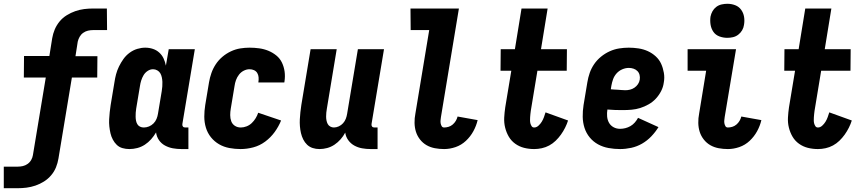

<svg xmlns="http://www.w3.org/2000/svg" viewBox="-56 -780 4576 1015"><path d="M-36 215V101H37Q51 101 64.5 98Q78 95 90 86.5Q102 78 109 65.5Q116 53 118 40L186 -370H70L71 -484H205L220 -578Q224 -602 233.5 -624.5Q243 -647 259 -666.5Q275 -686 297 -699.5Q319 -713 342 -721Q365 -729 388.5 -732Q412 -735 436 -735H509L510 -621H437Q423 -621 409.5 -618Q396 -615 384 -606.5Q372 -598 365 -585.5Q358 -573 355 -560L343 -483H459L458 -370H324L253 58Q249 82 240 104.5Q231 127 214.5 146.5Q198 166 176.5 179.5Q155 193 131.5 201Q108 209 84.5 212Q61 215 37 215Z M628 8Q609 8 591.5 3Q574 -2 561.5 -14Q549 -26 540.5 -42Q532 -58 528 -75.5Q524 -93 522 -111.5Q520 -130 521 -149Q522 -168 524 -187Q526 -206 529 -225L549 -345Q552 -366 557.5 -387Q563 -408 573 -428.5Q583 -449 596.5 -468Q610 -487 629 -501Q648 -515 669.5 -521.5Q691 -528 712 -528Q733 -528 752.5 -521.5Q772 -515 786.5 -501.5Q801 -488 809 -470.5Q817 -453 821 -433L836 -520H974L908 -124Q907 -116 911 -111Q915 -106 923 -106H940V8H904Q880 8 858 4Q836 0 816.5 -10.5Q797 -21 784.5 -39Q772 -57 769 -80Q758 -61 743 -44Q728 -27 709.5 -15Q691 -3 670 2.5Q649 8 628 8ZM704 -106Q718 -106 731.5 -111.5Q745 -117 755.5 -127.5Q766 -138 771.5 -151.5Q777 -165 779 -178L799 -298Q801 -311 802 -323Q803 -335 802.5 -347Q802 -359 799.5 -371Q797 -383 791.5 -392.5Q786 -402 775.5 -408Q765 -414 753 -414Q738 -414 724.5 -405Q711 -396 703 -382.5Q695 -369 690.5 -354.5Q686 -340 684 -326L664 -206Q662 -195 661.5 -184.5Q661 -174 661 -163.5Q661 -153 663 -142.5Q665 -132 670 -123.5Q675 -115 684 -110.5Q693 -106 704 -106Z M1216 8Q1186 8 1156.5 2.5Q1127 -3 1102 -17.5Q1077 -32 1059 -54.5Q1041 -77 1032.5 -105Q1024 -133 1024 -163.5Q1024 -194 1029 -225L1049 -345Q1053 -369 1061.5 -393.5Q1070 -418 1084.5 -440Q1099 -462 1119.5 -479.5Q1140 -497 1164.5 -508.5Q1189 -520 1214 -524Q1239 -528 1263 -528Q1289 -528 1314.5 -524.5Q1340 -521 1363 -511.5Q1386 -502 1405 -486.5Q1424 -471 1434.5 -449Q1445 -427 1448.5 -402Q1452 -377 1448 -350L1447 -344H1310V-346Q1312 -359 1311 -371.5Q1310 -384 1304 -394Q1298 -404 1287 -409Q1276 -414 1263 -414Q1248 -414 1233 -406.5Q1218 -399 1207.5 -385.5Q1197 -372 1191.5 -356.5Q1186 -341 1184 -326L1164 -206Q1161 -189 1161 -171.5Q1161 -154 1166.5 -139Q1172 -124 1185.5 -115Q1199 -106 1217 -106Q1232 -106 1247.5 -112Q1263 -118 1275 -129.5Q1287 -141 1295.5 -155Q1304 -169 1309 -184L1430 -143Q1417 -111 1396 -82Q1375 -53 1346 -31.5Q1317 -10 1283 -1Q1249 8 1216 8Z M1633 8Q1614 8 1597 2.5Q1580 -3 1567.5 -15Q1555 -27 1547 -43Q1539 -59 1535 -76.5Q1531 -94 1529.5 -112.5Q1528 -131 1529 -149.5Q1530 -168 1532 -187Q1534 -206 1537 -225L1586 -520H1724L1672 -206Q1670 -195 1669 -184.5Q1668 -174 1668 -163.5Q1668 -153 1670 -143Q1672 -133 1676.5 -124.5Q1681 -116 1690 -111Q1699 -106 1709 -106Q1722 -106 1735 -112Q1748 -118 1757.5 -128.5Q1767 -139 1772 -152Q1777 -165 1779 -178L1836 -520H1974L1908 -124Q1907 -116 1911 -111Q1915 -106 1923 -106H1940V8H1904Q1880 8 1858 4Q1836 0 1817 -10.5Q1798 -21 1785 -39Q1772 -57 1769 -79Q1759 -60 1744.5 -43.5Q1730 -27 1712 -15Q1694 -3 1673.5 2.5Q1653 8 1633 8Z M2292 8Q2267 8 2243 3.5Q2219 -1 2199 -12.5Q2179 -24 2164.5 -42.5Q2150 -61 2143 -83Q2136 -105 2135.5 -130Q2135 -155 2140 -180L2213 -621H2115L2114 -735H2370L2275 -161Q2274 -153 2273 -144.5Q2272 -136 2273.5 -128Q2275 -120 2279 -113Q2283 -106 2292 -106Q2303 -106 2315 -109.5Q2327 -113 2337 -121.5Q2347 -130 2353.5 -141Q2360 -152 2363 -164L2469 -145Q2462 -115 2446.5 -86.5Q2431 -58 2407 -35.5Q2383 -13 2352.5 -2.5Q2322 8 2292 8Z M2768 8Q2740 8 2714.5 1.5Q2689 -5 2668 -20Q2647 -35 2634 -57Q2621 -79 2614.5 -105Q2608 -131 2609.5 -158.5Q2611 -186 2615 -213L2647 -406H2590L2591 -520H2666L2701 -735H2839L2804 -520H2941L2940 -406H2785L2750 -194Q2749 -186 2748 -177.5Q2747 -169 2746.5 -160.5Q2746 -152 2746 -143.5Q2746 -135 2748 -127.5Q2750 -120 2754.5 -113Q2759 -106 2768 -106Q2780 -106 2790.5 -115.5Q2801 -125 2808 -136.5Q2815 -148 2819.5 -160.5Q2824 -173 2828 -186L2947 -143Q2941 -124 2931.5 -105Q2922 -86 2909.5 -68.5Q2897 -51 2881.5 -36Q2866 -21 2847.5 -11Q2829 -1 2808.5 3.5Q2788 8 2768 8Z M3222 8Q3191 8 3161 2.5Q3131 -3 3105.5 -17Q3080 -31 3061.5 -53.5Q3043 -76 3034 -104Q3025 -132 3024.5 -162.5Q3024 -193 3029 -225L3049 -345Q3053 -370 3061.5 -394.5Q3070 -419 3085 -441Q3100 -463 3121.5 -480.5Q3143 -498 3167.5 -509Q3192 -520 3217.5 -524Q3243 -528 3268 -528Q3294 -528 3320 -524Q3346 -520 3369 -509.5Q3392 -499 3410.5 -482Q3429 -465 3439 -443Q3449 -421 3453.5 -395Q3458 -369 3453 -343Q3450 -320 3439 -298.5Q3428 -277 3411.5 -259Q3395 -241 3373 -228.5Q3351 -216 3328.5 -209Q3306 -202 3283 -200Q3260 -198 3238 -198Q3217 -198 3196.5 -198.5Q3176 -199 3155 -201Q3152 -183 3153.5 -164.5Q3155 -146 3163.5 -131Q3172 -116 3187.5 -107.5Q3203 -99 3222 -99Q3236 -99 3250 -102.5Q3264 -106 3277 -113.5Q3290 -121 3300 -132.5Q3310 -144 3317 -157L3425 -108Q3409 -82 3387 -59Q3365 -36 3338 -20.5Q3311 -5 3281 1.5Q3251 8 3222 8ZM3250 -303Q3262 -303 3274.5 -306Q3287 -309 3298 -316.5Q3309 -324 3316.5 -335Q3324 -346 3326 -359Q3328 -372 3325 -384Q3322 -396 3313.5 -404.5Q3305 -413 3293 -417Q3281 -421 3268 -421Q3251 -421 3233.5 -413.5Q3216 -406 3203.5 -392Q3191 -378 3185 -361Q3179 -344 3176 -327L3173 -308Q3183 -307 3192 -306.5Q3201 -306 3211 -305.5Q3221 -305 3230.5 -304Q3240 -303 3250 -303Z M3792 8Q3767 8 3743 3.5Q3719 -1 3699 -12.5Q3679 -24 3664.5 -42.5Q3650 -61 3643 -83Q3636 -105 3635.5 -130Q3635 -155 3640 -180L3677 -406H3579V-520H3835L3775 -161Q3774 -153 3773 -144.5Q3772 -136 3773.5 -128Q3775 -120 3779 -113Q3783 -106 3792 -106Q3803 -106 3815 -109.5Q3827 -113 3837 -121.5Q3847 -130 3853.5 -141Q3860 -152 3863 -164L3969 -145Q3962 -115 3946.5 -86.5Q3931 -58 3907 -35.5Q3883 -13 3852.5 -2.5Q3822 8 3792 8ZM3789 -580Q3767 -580 3747 -587.5Q3727 -595 3715.5 -611.5Q3704 -628 3700.5 -649Q3697 -670 3700 -692Q3703 -707 3710.5 -720.5Q3718 -734 3730.5 -743.5Q3743 -753 3758.5 -756.5Q3774 -760 3789 -760Q3811 -760 3830.5 -752.5Q3850 -745 3862 -728.5Q3874 -712 3877.5 -691Q3881 -670 3877 -648Q3875 -633 3867 -619.5Q3859 -606 3846.5 -596.5Q3834 -587 3819 -583.5Q3804 -580 3789 -580Z M4268 8Q4240 8 4214.5 1.5Q4189 -5 4168 -20Q4147 -35 4134 -57Q4121 -79 4114.5 -105Q4108 -131 4109.5 -158.5Q4111 -186 4115 -213L4147 -406H4090L4091 -520H4166L4201 -735H4339L4304 -520H4441L4440 -406H4285L4250 -194Q4249 -186 4248 -177.5Q4247 -169 4246.5 -160.5Q4246 -152 4246 -143.5Q4246 -135 4248 -127.5Q4250 -120 4254.5 -113Q4259 -106 4268 -106Q4280 -106 4290.5 -115.5Q4301 -125 4308 -136.5Q4315 -148 4319.5 -160.5Q4324 -173 4328 -186L4447 -143Q4441 -124 4431.5 -105Q4422 -86 4409.5 -68.5Q4397 -51 4381.5 -36Q4366 -21 4347.5 -11Q4329 -1 4308.5 3.5Q4288 8 4268 8Z"/></svg>

Font: Iosevka Curly Heavy
Style: Italic
Weight: 900
Italic angle: -9°
Monospace: yes
Designer: Belleve Invis
Foundry: Belleve Invis
Version: Version 22.1.2; ttfautohint (v1.8.4)